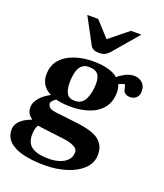

<svg xmlns="http://www.w3.org/2000/svg" viewBox="-172 -867 1025 1199"><g transform="rotate(20 340.0 -267.5)"><path d="M268.1 218.8Q184.6 218.8 124 203.9Q63.5 189 31 158.2Q-1.5 127.4 -1.5 79.6Q-1.5 53.2 13.9 33Q29.3 12.7 52.7 -1Q76.2 -14.6 99.1 -22.5Q80.6 -35.2 70.8 -51Q61 -66.9 61 -90.8Q61 -116.7 75.7 -139.2Q90.3 -161.6 112.3 -179.2Q134.3 -196.8 155.8 -207Q131.3 -219.2 115.5 -236.1Q99.6 -252.9 92.3 -273.4Q85 -293.9 85 -316.4Q85 -379.9 120.6 -419.2Q156.2 -458.5 212.4 -476.8Q268.6 -495.1 330.1 -495.1Q391.6 -495.1 433.3 -483.4Q475.1 -471.7 499 -450.7Q517.6 -467.8 546.1 -482.7Q574.7 -497.6 606.4 -497.6Q635.7 -497.6 658.2 -478.3Q680.7 -459 680.7 -422.4Q680.7 -392.6 663.1 -377.9Q645.5 -363.3 623.5 -363.3Q607.4 -363.3 594.5 -370.4Q581.5 -377.4 578.1 -389.6Q575.7 -398.9 573.2 -408.2Q570.8 -417.5 568.4 -426.8Q564.9 -428.7 553 -424.8Q541 -420.9 527.3 -414.1Q532.7 -402.3 535.2 -389.9Q537.6 -377.4 537.6 -363.8Q537.6 -300.3 505.1 -259.5Q472.7 -218.8 418 -199.5Q363.3 -180.2 295.4 -180.2Q266.6 -180.2 241.9 -183.1Q217.3 -186 196.8 -191.4Q185.1 -184.1 175.8 -174.8Q166.5 -165.5 166.5 -156.2Q166.5 -143.1 178 -131.3Q189.5 -119.6 217.8 -116.2L366.7 -98.6Q474.6 -85.9 517.1 -51.8Q559.6 -17.6 559.6 42.5Q559.6 97.2 519.5 136.7Q479.5 176.3 413.3 197.5Q347.2 218.8 268.1 218.8ZM307.1 -223.6Q355 -223.6 375.7 -266.6Q396.5 -309.6 396.5 -370.1Q396.5 -413.6 378.7 -433.3Q360.8 -453.1 319.3 -453.1Q288.6 -453.1 271 -435.5Q253.4 -418 246.1 -387.5Q238.8 -356.9 238.8 -317.9Q238.8 -272.9 253.9 -248.3Q269 -223.6 307.1 -223.6ZM280.8 171.9Q314.9 171.9 346.9 162.1Q378.9 152.3 399.4 131.3Q419.9 110.4 419.9 77.1Q419.9 62.5 407.7 51.8Q395.5 41 373.8 33.7Q352.1 26.4 322.3 22.9L169.9 3.9Q163.6 2.9 157.5 2Q151.4 1 146 0Q137.2 11.7 133.3 29.3Q129.4 46.9 129.4 68.8Q129.4 99.1 142.6 122.6Q155.8 146 188.7 158.9Q221.7 171.9 280.8 171.9ZM348.1 -556.6Q323.2 -556.6 310.1 -563.7Q296.9 -570.8 291 -581.5L198.2 -754.4H270.5L362.8 -653.3L487.8 -754.4H557.6L413.6 -585.9Q403.8 -574.7 388.7 -565.7Q373.5 -556.6 348.1 -556.6Z"/></g></svg>

Font: Gelasio
Style: Italic
Weight: 400
Italic angle: -8.5°
Designer: Eben Sorkin
Foundry: Eben Sorkin
Version: Version 1.008